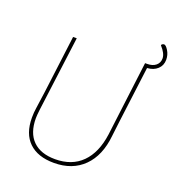

<svg xmlns="http://www.w3.org/2000/svg" viewBox="-138 -871 902 985"><g transform="rotate(20 313.5 -378.5)"><path d="M590 -761Q600 -761 613.5 -739Q627 -717 627 -690Q627 -659 605.5 -639Q584 -619 549 -617L510 -312L500 -229Q489 -118 427.5 -57Q366 4 266 4Q177 4 129 -42.5Q81 -89 81 -176Q81 -205 85 -229L98 -322L138 -637H158L105 -229Q101 -195 101 -180Q101 -100 143.5 -58Q186 -16 265 -16Q356 -16 411 -71Q466 -126 480 -229L531 -637H542Q572 -637 589.5 -651.5Q607 -666 607 -690Q607 -717 576 -751L578 -756Q584 -761 590 -761Z"/></g></svg>

Font: Alegreya Sans SC Thin
Style: Italic
Weight: 100
Italic angle: -7°
Designer: Juan Pablo del Peral
Foundry: Huerta Tipografica
Version: Version 2.007